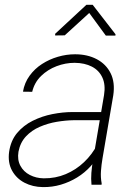

<svg xmlns="http://www.w3.org/2000/svg" viewBox="-20 -762 555 792"><path d="M362.8 -97.2 409.2 -370.1Q416 -412.6 402.3 -442.1Q388.7 -471.7 359.1 -487.1Q329.6 -502.4 288.1 -502.9Q250 -502.9 213.4 -489Q176.8 -475.1 149.4 -448.5Q122.1 -421.9 112.8 -383.3L74.7 -383.8Q81.1 -420.9 102.1 -449.7Q123 -478.5 153.3 -498Q183.6 -517.6 218.8 -527.8Q253.9 -538.1 289.6 -538.1Q340.8 -538.1 379.2 -517.8Q417.5 -497.6 436.3 -460Q455.1 -422.4 447.3 -369.1L402.8 -108.4Q398.4 -83 396.5 -56.9Q394.5 -30.8 399.4 -5.4L398.9 0H357.4Q355 -24.4 356.9 -48.8Q358.9 -73.2 362.8 -97.2ZM409.7 -299.8 405.8 -266.1H283.2Q250.5 -265.6 214.1 -259.5Q177.7 -253.4 144.3 -239Q110.8 -224.6 87.2 -199.5Q63.5 -174.3 56.2 -136.2Q50.8 -103 64 -78.4Q77.1 -53.7 103 -40.3Q128.9 -26.9 160.2 -26.4Q209 -25.9 251.2 -43.7Q293.5 -61.5 326.9 -93.3Q360.4 -125 382.3 -167.5L395 -138.7Q379.4 -104.5 354.5 -76.9Q329.6 -49.3 298.1 -30Q266.6 -10.7 231 -0.2Q195.3 10.3 157.2 9.8Q114.7 9.3 81.1 -8.3Q47.4 -25.9 29.5 -58.6Q11.7 -91.3 17.6 -135.7Q24.4 -182.1 50.5 -213.4Q76.7 -244.6 114.7 -263.7Q152.8 -282.7 196 -291.3Q239.3 -299.8 278.8 -299.8ZM362.3 -742.2 456.5 -620.6 456.1 -615.2H416.5L348.1 -708.5L247.1 -616.2L207.5 -615.7V-622.6L336.4 -742.2Z"/></svg>

Font: Roboto ExtraLight
Style: Italic
Weight: 250
Designer: Christian Robertson
Foundry: Google
Version: Version 3.009; 2024